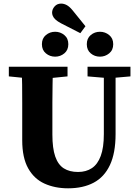

<svg xmlns="http://www.w3.org/2000/svg" viewBox="-20 -1028 771 1067"><path d="M358.5 18.5Q285.1 18.5 227.3 -7.7Q169.4 -33.9 136.4 -92.9Q103.5 -151.9 103.5 -248.5V-357.2Q103.5 -407 103.5 -456.8Q103.5 -506.5 103 -557.1Q102.5 -607.7 100.5 -657.3H274.1Q273.1 -608.7 272.1 -558.6Q271.1 -508.5 271.1 -458.3Q271.1 -408 271.1 -357.2V-280.3Q271.1 -203.8 287 -158.2Q302.9 -112.6 334.6 -92.4Q366.3 -72.3 413.7 -72.3Q458.7 -72.3 490.7 -93.7Q522.7 -115 539.9 -161.5Q557.1 -207.9 557.1 -283.1V-657.3H622.3V-283.2Q622.3 -177.5 590.9 -110.8Q559.6 -44.1 500.6 -12.8Q441.7 18.5 358.5 18.5ZM29.1 -603.5V-657.3H355.3V-603.5L206.6 -588.5H177.8ZM466.5 -603.5V-657.3H705V-603.5L602.1 -594.5H572.9ZM320 -898.1Q299.5 -908.9 288.5 -919.2Q277.5 -929.5 273.5 -939.4Q269.5 -949.3 269.5 -957.3Q269.5 -976.4 283.4 -992.2Q297.2 -1008 319.6 -1008Q335.4 -1008 350.9 -999.7Q366.4 -991.3 382.9 -971.2L454.9 -882.2L426.5 -843.6ZM286.5 -713.1Q257.1 -713.1 235 -731.5Q212.9 -749.8 212.9 -782.3Q212.9 -814.8 235 -833.1Q257.1 -851.5 286.5 -851.5Q315.4 -851.5 337.6 -833.1Q359.7 -814.8 359.7 -782.3Q359.7 -749.8 337.6 -731.5Q315.4 -713.1 286.5 -713.1ZM535.6 -713.1Q506 -713.1 484.2 -731.5Q462.4 -749.8 462.4 -782.3Q462.4 -814.8 484.2 -833.1Q506 -851.5 535.6 -851.5Q564.3 -851.5 586.8 -833.1Q609.2 -814.8 609.2 -782.3Q609.2 -749.8 586.8 -731.5Q564.3 -713.1 535.6 -713.1Z"/></svg>

Font: Source Serif 4 Variable
Style: Regular
Weight: 400
Designer: Frank Grießhammer
Foundry: Adobe
Version: Version 4.005;hotconv 1.1.0;makeotfexe 2.6.0